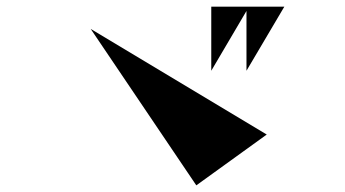

<svg xmlns="http://www.w3.org/2000/svg" viewBox="-20 -700 1040 578"><path d="M836 -680 722 -487V-667L616 -487V-680ZM253 -613 783 -295 571 -142Z"/></svg>

Font: Chokokutai
Style: Regular
Weight: 400
Designer: 108号,108go
Foundry: Font Zone 108
Version: Version 1.000; ttfautohint (v1.8.3)